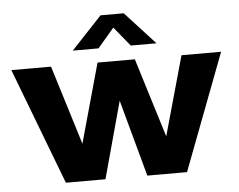

<svg xmlns="http://www.w3.org/2000/svg" viewBox="-50 -760 1021 821"><g transform="rotate(-5 460.0 -350.0)"><path d="M740.2 -500H910.2L720.2 0H549.8L460 -329.1L370.1 0H200.2L9.8 -500H180.2L285.2 -160.2L379.9 -500H540L645 -160.2ZM509.8 -700.2 638.2 -560.1H527.8L460 -643.1L389.2 -560.1H278.8L410.2 -700.2Z"/></g></svg>

Font: Gully
Style: Bold
Weight: 700
Designer: jaikishan Patel
Foundry: MagicType
Version: Version 1.000;Glyphs 3.2 (3242)